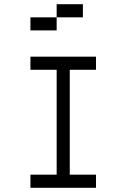

<svg xmlns="http://www.w3.org/2000/svg" viewBox="-20 -895 540 915"><path d="M437.5 0V-62.5H312.5Q312.5 -62.5 312.5 -562.5H437.5V-625H125V-562.5H250Q250 -562.5 250 -62.5H125V0ZM375 -812.5V-875H250V-812.5H125V-750H250V-812.5Z"/></svg>

Font: Unifont
Style: Regular
Weight: 500
Version: Version 13.0.05